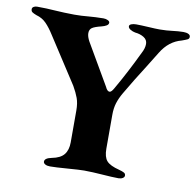

<svg xmlns="http://www.w3.org/2000/svg" viewBox="-75 -733 834 817"><g transform="rotate(10 341.5 -325.0)"><path d="M0 0ZM164 -10Q164 -25 194 -31Q231 -38 246.5 -57.5Q262 -77 262 -110V-248Q262 -279 254 -301Q246 -323 231 -349L102 -548Q85 -575 67.5 -593Q50 -611 24 -618Q11 -623 5.5 -627Q0 -631 0 -640Q0 -646 6 -650Q12 -654 21 -654Q62 -654 101 -651Q114 -650 139 -649Q164 -648 183 -648Q214 -648 244 -651Q254 -652 273.5 -653Q293 -654 308 -654Q318 -654 326.5 -650Q335 -646 335 -640Q335 -632 326.5 -627Q318 -622 306 -619Q277 -612 266 -604.5Q255 -597 255 -581Q255 -566 266 -546L369 -369Q377 -351 387 -351Q395 -351 405 -369Q449 -445 493 -537Q505 -559 505 -578Q505 -596 489 -606Q473 -616 451 -618Q440 -620 430 -626Q420 -632 420 -640Q420 -646 428.5 -649.5Q437 -653 449 -653Q468 -653 502 -651Q534 -649 551 -649Q568 -649 580 -650Q592 -651 601 -652Q633 -656 653 -656Q666 -656 674.5 -652Q683 -648 683 -640Q683 -632 676 -628.5Q669 -625 652 -619Q598 -605 565 -551Q532 -498 523 -483Q485 -424 444 -354Q430 -330 423 -307.5Q416 -285 416 -257V-110Q416 -74 430.5 -57.5Q445 -41 485 -31Q500 -27 507 -23Q514 -19 514 -11Q514 -4 506.5 0.5Q499 5 488 5Q464 5 410 1Q395 0 377 -1Q359 -2 339 -2Q320 -2 268 2Q216 6 193 6Q180 6 172 1.5Q164 -3 164 -10Z"/></g></svg>

Font: EB Garamond
Style: Bold
Weight: 700
Designer: Georg Duffner and Octavio Pardo
Foundry: Georg Duffner
Version: Version 1.000; ttfautohint (v1.6)